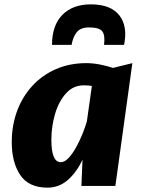

<svg xmlns="http://www.w3.org/2000/svg" viewBox="-20 -854 652 882"><path d="M198 8Q112 8 73 -50Q34 -108 34 -201Q34 -278 58.5 -344Q83 -410 128.5 -459.5Q174 -509 237 -536.5Q300 -564 377 -564Q406.5 -564 439.8 -557.5Q473 -551 499 -542L588 -564L510 0H354L359 -121Q335 -67 294 -29.5Q253 8 198 8ZM259 -109Q277.5 -109 296 -129.2Q314.5 -149.5 331 -179.8Q347.5 -210 360 -241.5Q372.5 -273 379 -296L402 -459Q388.5 -462 365 -462Q317 -462 284 -426Q250.5 -389.5 233.2 -331.5Q216 -273.5 216 -211Q216 -109 259 -109ZM397 -834Q488.5 -834 528 -783.8Q567.5 -733.5 550 -648H458Q463.5 -693 449.5 -710.5Q435.5 -728 389 -728Q350 -728 332.5 -706Q315 -684 309 -648H219Q219 -738 266.8 -786Q314.5 -834 397 -834Z"/></svg>

Font: Merriweather Sans ExtraBold
Style: Italic
Weight: 800
Italic angle: -7.5°
Designer: Eben Sorkin
Foundry: Eben Sorkin
Version: Version 2.001; ttfautohint (v1.8.3)